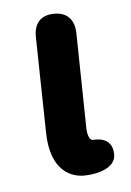

<svg xmlns="http://www.w3.org/2000/svg" viewBox="-108 -738 546 803"><g transform="rotate(-15 164.5 -337.0)"><path d="M299 -47C307 -90 287 -123 230 -129C212 -131 212 -164 215 -183L278 -580C286 -636 261 -673 207 -681C152 -690 119 -662 110 -607L48 -212C21 -50 102 1 166 7C208 13 289 10 299 -47Z"/></g></svg>

Font: SN Pro Heavy
Style: Italic
Weight: 800
Italic angle: -9°
Designer: Tobias Whetton
Foundry: Supernotes
Version: Version 1.001;Glyphs 3.2 (3249)